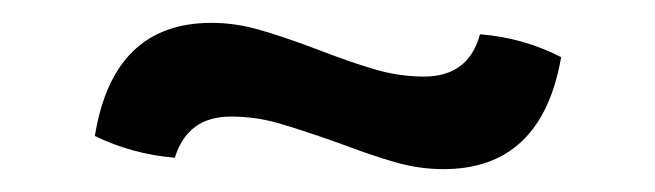

<svg xmlns="http://www.w3.org/2000/svg" viewBox="-20 -350 573 168"><path d="M276 -225Q242 -237 222.5 -242.5Q203 -248 182 -248Q144 -248 133 -212Q96 -215 63 -231Q79 -330 165 -330Q185 -330 205 -324.5Q225 -319 257 -307Q288 -295 309 -289Q330 -283 351 -283Q390 -283 400 -320Q438 -317 471 -300Q454 -202 368 -202Q347 -202 326 -208Q305 -214 276 -225Z"/></svg>

Font: Mirza SemiBold
Style: Regular
Weight: 600
Designer: Arabic design by Kourosh Beigpour, Latin design by Eduardo Tunni, engineering by Lasse Fister
Version: Version 1.0010g